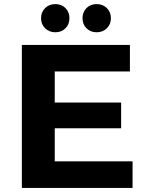

<svg xmlns="http://www.w3.org/2000/svg" viewBox="-20 -920 713 940"><path d="M629 -130V0H87V-700H616V-570H248V-418H573V-292H248V-130ZM181 -831Q181 -861 201 -880.5Q221 -900 251 -900Q281 -900 300.5 -880.5Q320 -861 320 -831Q320 -801 300.5 -781.5Q281 -762 251 -762Q221 -762 201 -781.5Q181 -801 181 -831ZM384 -831Q384 -861 403.5 -880.5Q423 -900 453 -900Q483 -900 503 -880.5Q523 -861 523 -831Q523 -801 503 -781.5Q483 -762 453 -762Q423 -762 403.5 -781.5Q384 -801 384 -831Z"/></svg>

Font: Montserrat-Bold
Style: Bold
Weight: 700
Version: Version 7.200